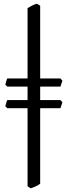

<svg xmlns="http://www.w3.org/2000/svg" viewBox="-20 -777 367 1041"><path d="M197.8 218.8Q189 226.6 173.8 233.4Q158.7 240.2 146.5 244.1L129.4 232.9V-190.4H19.5L8.8 -201.2Q11.2 -209 13.4 -217.8Q15.6 -226.6 19.5 -234.4H129.4V-307.6H19.5L8.8 -318.4Q11.2 -326.2 13.4 -335Q15.6 -343.8 19.5 -351.6H129.4V-732.9Q143.1 -741.2 154.5 -747.1Q166 -752.9 180.2 -756.8L197.8 -746.1V-351.6H307.6L318.4 -339.4L307.6 -307.6H197.8V-234.4H307.6L318.4 -222.2L307.6 -190.4H197.8Z"/></svg>

Font: Gentium Plus Afr
Style: Regular
Weight: 400
Designer: J. Victor Gaultney, Annie Olsen, Iska Routamaa, Becca Hirsbrunner
Foundry: SIL International
Version: Version 5.000